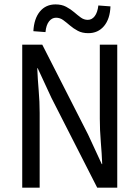

<svg xmlns="http://www.w3.org/2000/svg" viewBox="-20 -861 640 881"><path d="M82 0V-656H174L384 -244L447 -108H449Q447 -157 442.5 -210.5Q438 -264 438 -316V-656H518V0H426L216 -412L153 -548H151Q153 -498 157.5 -446Q162 -394 162 -343V0ZM385.1 -708.8Q357.2 -708.8 337 -719.6Q316.8 -730.4 300.8 -744.2Q284.8 -758 269.9 -768.9Q255.1 -779.7 237.2 -779.7Q218.2 -779.7 205 -762.9Q191.7 -746 188.7 -713.7L133.1 -717.9Q136.2 -775.6 163.1 -808.2Q190.1 -840.8 234.9 -840.8Q262.8 -840.8 283.3 -830Q303.8 -819.1 319.8 -805.4Q335.8 -791.6 350.6 -780.7Q365.3 -769.9 382.8 -769.9Q401.8 -769.9 414.7 -786.9Q427.6 -803.9 431.3 -835.9L486.9 -831.7Q484.8 -774.3 457.4 -741.5Q429.9 -708.8 385.1 -708.8Z"/></svg>

Font: Source Code Pro ExtraLight
Style: Regular
Weight: 200
Monospace: yes
Designer: Paul D. Hunt, Teo Tuominen
Foundry: Adobe
Version: Version 1.026;hotconv 1.1.0;makeotfexe 2.6.0